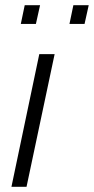

<svg xmlns="http://www.w3.org/2000/svg" viewBox="-20 -718 361 738"><path d="M24 0 131 -510H190L82 0ZM247 -626 262 -698H321L305 -626ZM60 -626 75 -698H134L118 -626Z"/></svg>

Font: Saira SemiCondensed Light
Style: Italic
Weight: 300
Width: 4
Italic angle: -12°
Designer: Hector Gatti with collaboration of the Omnibus-Type team
Foundry: Omnibus-Type
Version: Version 1.101